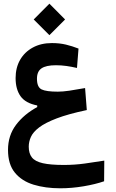

<svg xmlns="http://www.w3.org/2000/svg" viewBox="-20 -705 626 1040"><path d="M306.6 314.9Q226.1 314.9 162.1 295.4Q98.1 275.9 60.8 230.5Q23.4 185.1 23.4 106.9Q23.4 28.8 66.9 -28.8Q110.4 -86.4 181.6 -125V-133.8Q118.2 -146 91.3 -183.8Q64.5 -221.7 64.5 -282.2Q64.5 -338.4 88.9 -380.9Q113.3 -423.3 157.7 -447.5Q202.1 -471.7 261.2 -471.7Q302.7 -471.7 337.2 -463.4Q371.6 -455.1 405.3 -441.9L397 -336.9Q367.2 -343.8 339.4 -347.7Q311.5 -351.6 282.7 -351.6Q229.5 -351.6 204.8 -334.7Q180.2 -317.9 180.2 -278.8Q180.2 -232.9 205.3 -220.7Q230.5 -208.5 293 -208.5Q319.8 -208.5 354.7 -213.6Q389.6 -218.8 440.9 -228L450.2 -108.9Q349.1 -87.4 287.1 -63.7Q225.1 -40 192.1 -14.9Q159.2 10.3 147.5 36.4Q135.7 62.5 135.7 89.4Q135.7 126 152.8 147.7Q169.9 169.4 211.7 179Q253.4 188.5 326.2 188.5Q383.8 188.5 439.9 180.7Q496.1 172.9 544.9 165L543.9 276.9Q497.6 293 433.1 304Q368.7 314.9 306.6 314.9ZM247.6 -514.6 162.6 -599.6 247.6 -685.1 332.5 -599.6Z"/></svg>

Font: CaskaydiaCove NFP SemiBold
Style: Regular
Weight: 600
Designer: Aaron Bell
Foundry: Saja Typeworks
Version: Version 2111.001; VTT 6.35;Nerd Fonts 3.1.1